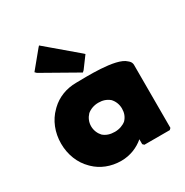

<svg xmlns="http://www.w3.org/2000/svg" viewBox="-195 -1006 1142 1185"><g transform="rotate(-30 376.5 -413.5)"><path d="M306 -332C326 -349 354 -360 386 -360C417 -360 442 -352 465 -333C483 -314 495 -287 495 -256C495 -226 486 -201 466 -180C447 -164 418 -153 386 -153C352 -153 326 -162 305 -180C288 -198 275 -225 275 -256C275 -286 287 -312 306 -332ZM681 -482 673 -489C615 -546 392 -535 331 -535C258 -535 195 -509 149 -465L141 -457C90 -407 61 -335 61 -256C61 -177 90 -105 140 -56L147 -49C192 -5 257 22 331 22C395 22 451 -2 493 -38V-3L503 7H684L694 -3V-451C694 -463 690 -473 681 -482ZM236 -838 139 -720 150 -709 397 -569 408 -579 468 -660 457 -670 246 -849Z"/></g></svg>

Font: Hussar Woodtype
Style: Ultra
Weight: 900
Foundry: Cannot Into Space Fonts
Version: Version 1.07